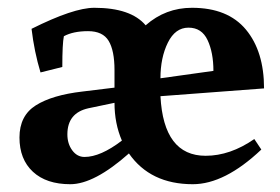

<svg xmlns="http://www.w3.org/2000/svg" viewBox="-20 -457 720 493"><path d="M508 -57Q571 -57 633 -100L651 -73Q557 16 475 16Q366 16 311 -63Q222 16 160.5 16Q99 16 64.5 -16Q30 -48 30 -104Q30 -160 72 -186.5Q114 -213 192 -222L274 -232V-277Q274 -327 259 -352Q244 -377 206 -377Q168 -377 144 -364Q140 -345 140 -285L84 -271Q68 -324 61 -383Q169 -437 222 -437Q316 -437 354 -392Q405 -437 473 -437Q565 -437 611.5 -381Q658 -325 658 -230L392 -210Q400 -57 508 -57ZM197 -54Q238 -54 293 -96Q274 -140 274 -193L207 -179Q153 -167 153 -112Q153 -88 165.5 -71Q178 -54 197 -54ZM392 -256 528 -275Q528 -322 513 -354Q498 -386 464 -386Q430 -386 411 -347.5Q392 -309 392 -256Z"/></svg>

Font: Buenard
Style: Bold
Weight: 700
Foundry: FontFuror
Version: Version 1.002 2011